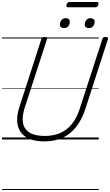

<svg xmlns="http://www.w3.org/2000/svg" viewBox="-20 -1381 1090 1901"><path d="M419 19Q332 19 273 -5.5Q214 -30 183.5 -75Q153 -120 150 -183Q147 -246 172 -321L390 -996Q393 -1006 400 -1010.5Q407 -1015 423 -1015Q437 -1015 443.5 -1010.5Q450 -1006 446 -995L225 -316Q197 -229 207.5 -166Q218 -103 271.5 -69Q325 -35 423 -35Q511 -35 578.5 -65Q646 -95 694 -156Q742 -217 771 -309L994 -996Q997 -1006 1003.5 -1010.5Q1010 -1015 1026 -1015Q1055 -1015 1049 -995L826 -305Q791 -197 734.5 -125Q678 -53 599.5 -17Q521 19 419 19ZM614 -1103Q596 -1103 584.5 -1111.5Q573 -1120 573 -1138Q573 -1162 588.5 -1181.5Q604 -1201 631 -1201Q649 -1201 660 -1192Q671 -1183 671 -1165Q671 -1141 656.5 -1122Q642 -1103 614 -1103ZM859 -1103Q842 -1103 830.5 -1111.5Q819 -1120 819 -1138Q819 -1162 834 -1181.5Q849 -1201 876 -1201Q894 -1201 905.5 -1192Q917 -1183 917 -1165Q917 -1141 902.5 -1122Q888 -1103 859 -1103ZM653 -1309Q641 -1309 638.5 -1315.5Q636 -1322 639 -1334Q643 -1348 649.5 -1354.5Q656 -1361 667 -1361H940Q952 -1361 954.5 -1354Q957 -1347 954 -1334Q950 -1322 943.5 -1315.5Q937 -1309 925 -1309ZM0 490H958V500H0ZM0 -20H958V0H0ZM0 -505H958V-500H0ZM0 -1010H958V-1000H0Z"/></svg>

Font: Playwrite RO Guides
Style: Regular
Weight: 400
Designer: Veronika Burian, José Scaglione
Foundry: TypeTogether
Version: Version 1.003